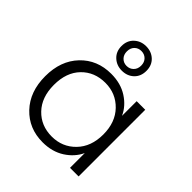

<svg xmlns="http://www.w3.org/2000/svg" viewBox="-219 -957 1112 1112"><g transform="rotate(45 337.5 -401.0)"><path d="M309.1 -554.2Q387.2 -554.2 443.6 -517.8Q500 -481.4 524.9 -425.8V-545.9H595.2V0H524.9V-121.1Q499 -64.9 442.4 -28.6Q385.7 7.8 308.1 7.8Q194.8 7.8 121.3 -69.8Q47.9 -147.5 47.9 -273.9Q47.9 -400.4 121.3 -477.3Q194.8 -554.2 309.1 -554.2ZM321.8 -493.2Q232.9 -493.2 176 -434.6Q119.1 -376 119.1 -273.9Q119.1 -172.4 176.3 -112.8Q233.4 -53.2 321.8 -53.2Q408.2 -53.2 466.6 -113.3Q524.9 -173.3 524.9 -272.9Q524.9 -372.6 466.6 -432.9Q408.2 -493.2 321.8 -493.2ZM338.9 -810.1Q382.8 -810.1 411.9 -782.7Q440.9 -755.4 440.9 -710Q440.9 -664.6 411.9 -637.2Q382.8 -609.9 338.9 -609.9Q295.9 -609.9 266.4 -637.5Q236.8 -665 236.8 -710Q236.8 -754.9 266.4 -782.5Q295.9 -810.1 338.9 -810.1ZM338.9 -648.9Q364.3 -648.9 381.1 -665.8Q397.9 -682.6 397.9 -710Q397.9 -737.8 381.1 -754.4Q364.3 -771 338.9 -771Q314 -771 297.4 -754.4Q280.8 -737.8 280.8 -710Q280.8 -682.6 297.4 -665.8Q314 -648.9 338.9 -648.9Z"/></g></svg>

Font: SVN-Poppins Light
Style: Regular
Weight: 300
Designer: Ninad Kale (Devanagari), Jonny Pinhorn (Latin)
Foundry: Indian Type Foundry
Version: Version 3.002 2017